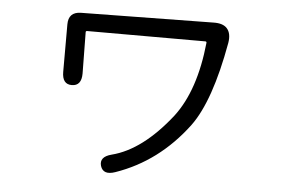

<svg xmlns="http://www.w3.org/2000/svg" viewBox="-46 -606 1093 741"><g transform="rotate(5 500.0 -235.5)"><path d="M425 66Q379 82 368 47Q358 12 405 0Q523 -30 634 -172Q713 -276 732 -462Q732 -467 727 -467H269Q264 -467 264 -462L266 -302Q266 -254 228 -254Q191 -254 191 -302V-486Q191 -534 239 -535L752 -542Q789 -543 805 -525Q822 -506 816 -469Q775 -240 702 -141Q590 9 425 66Z"/></g></svg>

Font: Resource Han Rounded JP Normal
Style: Regular
Weight: 350
Designer: Cyano Hao (round all glyphs); Ryoko NISHIZUKA 西塚涼子 (kana, bopomofo & ideographs); Paul D. Hunt (Latin, Greek & Cyrillic)
Foundry: Cyano Hao
Version: 0.990